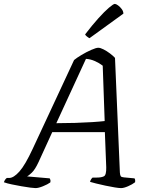

<svg xmlns="http://www.w3.org/2000/svg" viewBox="-52 -965 767 985"><path d="M130 0Q123 0 103 -2.5Q83 -5 58 -9.5Q33 -14 8.5 -19Q-16 -24 -32 -30Q-27 -45 -17 -52H-5Q18 -52 47.5 -85Q77 -118 116 -202L328 -657Q341 -668 366 -683Q391 -698 416 -709Q441 -720 452 -720Q463 -720 479.5 -711.5Q496 -703 512 -691Q528 -679 538 -668L563 -80Q564 -66 567.5 -61Q571 -56 584 -55L638 -50Q643 -44 641 -30Q627 -19 605 -9.5Q583 0 569 0Q559 0 537 -3.5Q515 -7 489.5 -12.5Q464 -18 441.5 -23.5Q419 -29 410 -32Q411 -38 415 -44.5Q419 -51 423 -54H444Q468 -54 481 -60.5Q494 -67 493 -107L486 -287H216L146 -134Q128 -95 111 -79Q94 -63 87 -60L203 -50Q205 -47 206.5 -42Q208 -37 206 -29Q192 -19 168.5 -9.5Q145 0 130 0ZM237 -333Q286 -333 333.5 -334.5Q381 -336 420.5 -338.5Q460 -341 485 -344L475 -628Q457 -642 434 -652Q411 -662 389 -663ZM407 -769Q401 -772 393 -778.5Q385 -785 385 -789Q421 -836 452.5 -871Q484 -906 507 -925.5Q530 -945 537 -945Q543 -945 553.5 -937.5Q564 -930 572.5 -918.5Q581 -907 581 -895Z"/></svg>

Font: Texturina 72pt 72pt Light
Style: Italic
Weight: 300
Italic angle: -11°
Designer: Guillermo Torres Carreño
Foundry: Omnibus-Type
Version: Version 1.002; ttfautohint (v1.8.3)